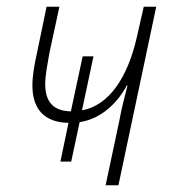

<svg xmlns="http://www.w3.org/2000/svg" viewBox="-20 -549 510 569"><path d="M334 -193 293 0H331L443 -529H406L386 -441C358 -316 301 -236 223 -222L257 -382H225L190 -219C141 -220 114 -244 114 -300C114 -325 120 -355 126 -390L156 -529H118L90 -394C82 -359 76 -324 76 -296C76 -222 115 -186 183 -185L159 -70H191L216 -187C282 -197 330 -247 356 -296H358C350 -264 341 -232 334 -193Z"/></svg>

Font: Noto Sans SemiCondensed ExtraLight
Style: Italic
Weight: 200
Width: 4
Italic angle: -12°
Designer: Monotype Design Team
Foundry: Monotype Imaging Inc.
Version: Version 2.013